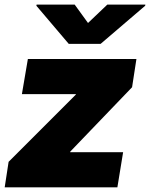

<svg xmlns="http://www.w3.org/2000/svg" viewBox="-20 -797 639 817"><path d="M0 0 16.6 -108.4 301.8 -393.6 303.7 -396.5H73.2L98.6 -545.9H560.5L542 -425.8L279.3 -152.3L278.3 -149.4H503.9L479.5 0ZM297.9 -777.3 354.5 -699.2 436.5 -777.3H598.6L597.7 -772.5L408.2 -610.4H272.5L134.8 -772.5L135.7 -777.3Z"/></svg>

Font: Inter Tight Black
Style: Italic
Weight: 900
Italic angle: -9.39999°
Designer: Rasmus Andersson
Foundry: rsms
Version: Version 3.004; ttfautohint (v1.8.4.7-5d5b)